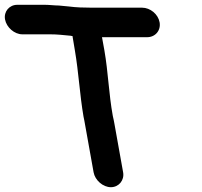

<svg xmlns="http://www.w3.org/2000/svg" viewBox="-81 -708 842 800"><path d="M389 -225C392 -213 394 -202 396 -191L432 10C438 43 414 72 381 72C348 72 315 43 309 10L273 -191C271 -200 270 -211 267 -222C251 -315 247 -405 231 -498L221 -558C219 -558 216 -558 214 -559C180 -562 160 -565 126 -565H12C-21 -565 -54 -594 -60 -627C-66 -660 -42 -688 -9 -688H106C124 -688 147 -685 164 -685C174 -684 188 -683 206 -681C236 -677 269 -676 301 -676H511C545 -676 578 -649 584 -615C590 -581 566 -553 532 -553H344L354 -498C370 -406 372 -319 389 -225Z"/></svg>

Font: Blanket
Style: ReversedObl
Weight: 700
Foundry: Cannot Into Space Fonts
Version: Version 0.9